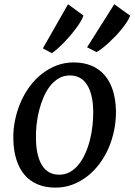

<svg xmlns="http://www.w3.org/2000/svg" viewBox="-20 -856 621 886"><path d="M381.8 -637.7 507.3 -836.4 580.6 -783.7Q576.2 -771 565.7 -754.9Q555.2 -738.8 541.3 -721.4Q527.3 -704.1 511 -687.3Q494.6 -670.4 478.8 -656Q462.9 -641.6 448.7 -630.9Q434.6 -620.1 425.3 -615.7ZM177.7 -632.8 293.9 -836.4 365.2 -784.2Q361.3 -772 351.8 -756.1Q342.3 -740.2 329.6 -723.4Q316.9 -706.5 302 -689.2Q287.1 -671.9 272.2 -656.7Q257.3 -641.6 243.4 -629.4Q229.5 -617.2 219.2 -610.8ZM41.5 -214.4Q40.5 -258.8 49.6 -302.2Q58.6 -345.7 75.7 -385Q92.8 -424.3 117.7 -457.8Q142.6 -491.2 173.8 -515.6Q205.1 -540 241.7 -554Q278.3 -567.9 319.8 -567.9Q366.7 -567.9 402.6 -552.7Q438.5 -537.6 463.1 -508.8Q487.8 -480 501 -438.2Q514.2 -396.5 515.1 -343.3Q515.6 -298.8 506.8 -255.4Q498 -211.9 481 -172.6Q463.9 -133.3 439 -100.1Q414.1 -66.9 382.8 -42.5Q351.6 -18.1 314.7 -4.2Q277.8 9.8 236.3 9.8Q189.5 9.8 153.6 -5.4Q117.7 -20.5 93.3 -49.1Q68.8 -77.6 55.7 -119.4Q42.5 -161.1 41.5 -214.4ZM253.4 -49.8Q281.2 -49.8 303.7 -62.7Q326.2 -75.7 343.8 -97.9Q361.3 -120.1 374.3 -149.4Q387.2 -178.7 395.3 -211.2Q403.3 -243.7 407 -277.6Q410.6 -311.5 410.2 -342.8Q409.2 -420.4 382.1 -464.1Q355 -507.8 302.2 -507.8Q274.4 -507.8 252 -494.9Q229.5 -481.9 211.9 -460Q194.3 -438 181.6 -408.7Q168.9 -379.4 160.6 -346.9Q152.3 -314.5 148.7 -280.5Q145 -246.6 146 -215.3Q147 -137.2 173.8 -93.5Q200.7 -49.8 253.4 -49.8Z"/></svg>

Font: Merriweather
Style: Italic
Weight: 400
Italic angle: -7°
Designer: Eben Sorkin ( eben@eyebytes.com )
Foundry: Eben Sorkin ( eben@eyebytes.com )
Version: Version 1.005; ttfautohint (v0.97) -l 13 -r 13 -G 200 -x 24 